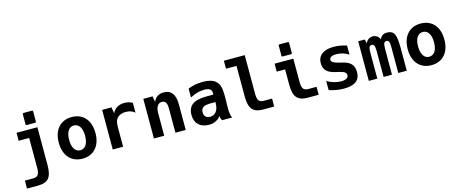

<svg xmlns="http://www.w3.org/2000/svg" viewBox="-50 -1566 6120 2560"><g transform="rotate(-15 3010.5 -286.0)"><path d="M299.8 -611.8H413.6C422.9 -611.8 428.2 -617.2 428.2 -626.5V-764.2C428.2 -773.4 422.9 -778.8 413.6 -778.8H299.8C290.5 -778.8 285.2 -773.4 285.2 -764.2V-626.5C285.2 -617.2 290.5 -611.8 299.8 -611.8ZM83 207H237.3C306.6 207 356 188.5 384.3 154.8C413.6 119.6 428.2 61 428.2 -21V-546.9H140.1V-437H285.2V-21C285.2 22 278.3 52.2 265.1 70.3C252 88.4 229 97.2 197.3 97.2H83Z M903.3 14.2C982.4 14.2 1045.4 -14.6 1088.4 -63.5C1133.3 -114.7 1156.2 -186 1156.2 -272.9C1156.2 -364.7 1130.4 -435.5 1087.9 -483.4C1045.4 -531.2 982.4 -560.1 902.8 -560.1C826.7 -560.1 763.2 -533.7 718.3 -482.9C673.3 -432.1 649.9 -359.9 649.9 -273.4C649.9 -188 672.9 -114.3 718.3 -63C758.8 -17.1 820.8 14.2 903.3 14.2ZM902.8 -102.1C869.1 -102.1 841.3 -117.7 822.3 -147C802.7 -177.2 793 -220.2 793 -273.4C793 -326.7 802.7 -368.7 822.3 -398.9C840.3 -426.8 866.7 -443.8 902.8 -443.8C936 -443.8 963.9 -429.7 983.9 -398.9C1003.4 -368.7 1013.2 -326.7 1013.2 -273.4C1013.2 -220.2 1003.4 -177.2 983.9 -147C964.4 -117.2 936.5 -102.1 902.8 -102.1Z M1321.8 0H1464.8V-252C1464.8 -290 1466.3 -313 1469.7 -332C1473.1 -352.1 1479.5 -367.2 1485.8 -377.4C1498 -397 1516.6 -413.1 1538.6 -423.3C1560.5 -433.6 1587.9 -439 1618.2 -439C1642.6 -439 1666 -435.5 1687 -428.2C1708 -420.9 1726.1 -410.2 1741.7 -396V-532.2C1727.5 -540 1707.5 -548.3 1688.5 -553.2C1670.9 -557.6 1648.9 -560.1 1629.4 -560.1C1593.3 -560.1 1558.1 -551.8 1529.3 -534.7C1500.5 -517.6 1479 -493.2 1464.8 -461.9L1450.7 -546.9H1321.8Z M1890.1 0H2032.2V-313C2032.2 -357.4 2040.5 -387.2 2054.7 -409.2C2069.3 -432.1 2088.9 -443.8 2116.7 -443.8C2140.1 -443.8 2159.2 -435.5 2170.4 -418.5C2181.6 -401.4 2187 -372.6 2187 -333V0H2329.1V-355C2329.1 -422.9 2315.9 -474.1 2289.6 -508.8C2263.2 -543 2223.6 -560.1 2172.9 -560.1C2137.2 -560.1 2108.4 -551.8 2084 -535.2C2059.6 -518.6 2042.5 -495.1 2032.2 -464.8L2018.1 -546.9H1890.1Z M2649.4 14.2C2686 14.2 2713.9 7.8 2741.2 -5.4C2769 -18.6 2792.5 -37.1 2810.5 -61C2812 -47.9 2814.9 -34.7 2816.9 -28.3C2819.3 -21.5 2824.7 -9.8 2830.6 0H2972.2C2967.3 -7.3 2961.4 -18.6 2958.5 -28.3C2956.5 -34.7 2953.6 -47.9 2951.7 -61C2950.7 -69.3 2949.2 -83.5 2948.2 -96.2C2947.8 -105 2947.3 -120.1 2947.3 -133.8C2947.3 -157.2 2949.7 -278.3 2949.7 -314.5C2949.7 -415.5 2930.7 -470.7 2895 -505.4C2861.3 -538.1 2805.7 -560.5 2714.8 -560.5C2672.4 -560.5 2631.3 -555.7 2605 -550.8C2572.8 -544.9 2535.6 -533.2 2508.8 -522V-399.9C2543.5 -418.9 2578.6 -433.1 2609.4 -441.4C2641.1 -449.7 2675.3 -454.1 2706.1 -454.1C2739.7 -454.1 2765.6 -448.7 2782.7 -436.5C2798.3 -425.3 2807.6 -407.7 2807.6 -383.8V-359.9H2708.5C2622.1 -359.9 2558.1 -344.7 2516.6 -314.5C2474.1 -283.2 2454.6 -234.9 2454.6 -172.9C2454.6 -113.8 2472.2 -67.9 2506.8 -35.2C2541.5 -2.4 2590.8 14.2 2649.4 14.2ZM2689.5 -85C2663.1 -85 2643.6 -92.3 2628.9 -106.9C2614.3 -121.6 2606.9 -140.6 2606.9 -167C2606.9 -198.7 2617.7 -222.7 2638.7 -236.3C2659.7 -250 2697.3 -256.8 2750.5 -256.8H2807.6V-247.1C2807.6 -195.8 2797.4 -156.2 2776.4 -127.9C2755.4 -99.1 2725.6 -85 2689.5 -85Z M3395 3.9H3549.3V-106H3435.1C3403.3 -106 3380.4 -114.7 3367.2 -132.8C3354 -150.9 3347.2 -181.2 3347.2 -224.1V-759.8H3059.1V-649.9H3204.1V-224.1C3204.1 -142.6 3218.8 -84 3248.5 -48.8C3278.3 -13.7 3327.1 3.9 3395 3.9Z M3832.5 -611.8H3946.3C3955.6 -611.8 3960.9 -617.2 3960.9 -626.5V-764.2C3960.9 -773.4 3955.6 -778.8 3946.3 -778.8H3832.5C3823.2 -778.8 3817.9 -773.4 3817.9 -764.2V-626.5C3817.9 -617.2 3823.2 -611.8 3832.5 -611.8ZM4008.8 5.9H4163.1V-104H4048.8C4017.1 -104 3994.1 -112.8 3981 -130.9C3967.8 -148.9 3960.9 -179.2 3960.9 -222.2V-546.9H3702.1V-437H3817.9V-222.2C3817.9 -140.6 3832.5 -82 3862.3 -46.9C3892.1 -11.7 3940.9 5.9 4008.8 5.9Z M4515.1 14.2C4586.4 14.2 4643.1 0 4680.2 -28.3C4716.8 -56.2 4735.4 -98.6 4735.4 -154.8C4735.4 -199.7 4723.6 -238.8 4699.2 -266.6C4674.8 -294.4 4635.7 -314 4584.5 -326.2L4543.5 -335.9L4538.1 -337.4C4465.8 -354.5 4433.6 -374 4433.6 -403.3C4433.6 -418.5 4441.9 -433.1 4458.5 -442.4C4475.6 -452.1 4499.5 -456.1 4528.3 -456.1C4560.1 -456.1 4590.3 -451.2 4616.2 -443.4C4642.1 -435.5 4671.9 -421.9 4698.2 -404.8V-529.8C4671.4 -539.6 4635.3 -548.3 4608.9 -552.7C4582.5 -557.1 4547.9 -560.1 4516.6 -560.1C4447.3 -560.1 4393.6 -545.4 4355.5 -516.1C4317.4 -486.8 4298.3 -445.8 4298.3 -392.1C4298.3 -348.6 4311 -313.5 4335.9 -287.1C4360.8 -260.7 4400.9 -241.2 4455.6 -229L4495.1 -220.2C4539.1 -210.4 4565.9 -200.2 4581.5 -188.5C4597.2 -176.8 4600.6 -164.6 4600.6 -149.9C4600.6 -127 4591.8 -114.3 4574.7 -104.5C4557.1 -94.7 4532.2 -89.8 4500 -89.8C4467.3 -89.8 4436.5 -94.7 4403.8 -104C4371.1 -113.3 4339.8 -126.5 4307.1 -145V-20C4342.8 -8.8 4379.4 0.5 4412.1 5.9C4444.8 11.2 4482.4 14.2 4515.1 14.2Z M4856.4 0H4973.6V-351.1C4973.6 -391.6 4976.6 -418.9 4982.9 -432.6C4989.3 -446.3 5000.5 -453.1 5016.6 -453.1C5032.7 -453.1 5044.4 -446.3 5050.8 -432.1C5057.1 -418 5060.5 -391.1 5060.5 -351.1V0H5176.3V-351.1C5176.3 -392.1 5179.7 -418 5186 -431.6C5191.9 -444.8 5201.7 -453.1 5220.2 -453.1C5236.8 -453.1 5247.6 -446.3 5253.9 -432.1C5260.3 -418 5263.2 -394 5263.2 -351.1V0H5380.4V-308.1C5380.4 -409.2 5372.1 -477.1 5353.5 -511.2C5336.9 -542 5304.2 -560.1 5256.8 -560.1C5231 -560.1 5210.9 -554.7 5194.3 -543.5C5177.7 -532.2 5164.1 -515.1 5153.3 -492.2C5149.4 -511.2 5138.2 -527.3 5120.1 -540.5C5102.1 -553.7 5081.5 -560.1 5060.1 -560.1C5036.6 -560.1 5015.6 -552.7 4999.5 -541.5C4981.4 -528.8 4968.8 -511.7 4960.4 -490.2L4946.3 -546.9H4856.4Z M5719.7 14.2C5798.8 14.2 5861.8 -14.6 5904.8 -63.5C5949.7 -114.7 5972.7 -186 5972.7 -272.9C5972.7 -364.7 5946.8 -435.5 5904.3 -483.4C5861.8 -531.2 5798.8 -560.1 5719.2 -560.1C5643.1 -560.1 5579.6 -533.7 5534.7 -482.9C5489.7 -432.1 5466.3 -359.9 5466.3 -273.4C5466.3 -188 5489.3 -114.3 5534.7 -63C5575.2 -17.1 5637.2 14.2 5719.7 14.2ZM5719.2 -102.1C5685.5 -102.1 5657.7 -117.7 5638.7 -147C5619.1 -177.2 5609.4 -220.2 5609.4 -273.4C5609.4 -326.7 5619.1 -368.7 5638.7 -398.9C5656.7 -426.8 5683.1 -443.8 5719.2 -443.8C5752.4 -443.8 5780.3 -429.7 5800.3 -398.9C5819.8 -368.7 5829.6 -326.7 5829.6 -273.4C5829.6 -220.2 5819.8 -177.2 5800.3 -147C5780.8 -117.2 5752.9 -102.1 5719.2 -102.1Z"/></g></svg>

Font: Hack
Style: Bold
Weight: 700
Monospace: yes
Designer: Christopher Simpkins
Foundry: Christopher Simpkins
Version: Version 2.010